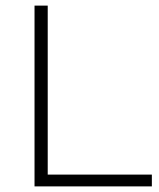

<svg xmlns="http://www.w3.org/2000/svg" viewBox="-20 -664 568 684"><path d="M103 -644H150V-42H521V0H103Z"/></svg>

Font: Montserrat Ace
Style: Light
Weight: 300
Designer: Julieta Ulanovsky
Foundry: Julieta Ulanovsky
Version: Version 1